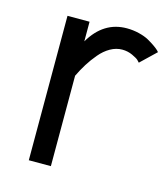

<svg xmlns="http://www.w3.org/2000/svg" viewBox="-90 -634 619 706"><g transform="rotate(15 220.0 -281.0)"><path d="M84 -549.8H168V-475.1Q218.8 -562 307.1 -562Q331.1 -562 353.8 -556.4Q376.5 -550.8 391.4 -542.5Q406.2 -534.2 417.7 -526.1Q429.2 -518.1 434.6 -512.7L439.9 -506.8L381.8 -451.2Q378.9 -454.6 373.8 -459.7Q368.7 -464.8 350.3 -473.4Q332 -481.9 311 -481.9Q288.1 -481.9 266.1 -469.5Q244.1 -457 226.1 -435.5Q208 -414.1 194.1 -391.8Q180.2 -369.6 168 -344.2V0H84Z"/></g></svg>

Font: Junction Regular
Style: Regular
Weight: 500
Designer: Caroline Hadilaksono
Foundry: Caroline Hadilaksono
Version: Version 1.056